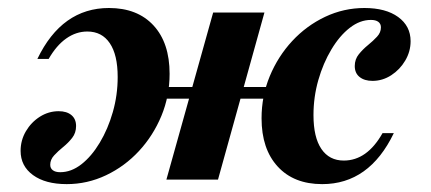

<svg xmlns="http://www.w3.org/2000/svg" viewBox="-20 -449 1078 480"><path d="M785.5 11.3Q714.5 11.3 674.2 -32.7Q633.9 -76.6 633.9 -153.2Q633.9 -208.9 654.4 -258.5Q675 -308.1 710.5 -346.4Q746 -384.7 792.7 -406.9Q839.5 -429 891.1 -429Q944.4 -429 975.4 -406.5Q1006.5 -383.9 1006.5 -346Q1006.5 -320.2 993.1 -297.6Q979.8 -275 958.1 -260.9Q936.3 -246.8 911.3 -246.8Q891.1 -246.8 879 -256.5Q866.9 -266.1 866.9 -283.9Q866.9 -300.8 877 -313.3Q887.1 -325.8 900 -336.3Q912.9 -346.8 922.6 -357.3Q932.3 -367.7 932.3 -380.6Q932.3 -389.5 925.8 -394.4Q919.4 -399.2 907.3 -399.2Q879.8 -399.2 854.4 -379.4Q829 -359.7 808.5 -325.4Q787.9 -291.1 775.8 -248.8Q763.7 -206.5 763.7 -161.3Q763.7 -105.6 783.5 -76.6Q803.2 -47.6 839.5 -47.6Q897.6 -47.6 936.3 -116.1H964.5Q903.2 11.3 785.5 11.3ZM146.8 11.3Q93.5 11.3 62.5 -11.3Q31.5 -33.9 31.5 -71.8Q31.5 -98.4 44.8 -121Q58.1 -143.5 79.8 -157.3Q101.6 -171 126.6 -171Q146.8 -171 158.5 -161.3Q170.2 -151.6 170.2 -133.9Q170.2 -116.9 160.5 -104.4Q150.8 -91.9 137.9 -81.5Q125 -71 115.3 -60.5Q105.6 -50 105.6 -37.1Q105.6 -28.2 112.1 -23.4Q118.5 -18.5 130.6 -18.5Q158.1 -18.5 183.5 -38.3Q208.9 -58.1 229.4 -92.3Q250 -126.6 262.1 -169Q274.2 -211.3 274.2 -256.5Q274.2 -312.1 254.4 -341.1Q234.7 -370.2 198.4 -370.2Q170.2 -370.2 145.6 -352.8Q121 -335.5 101.6 -301.6H73.4Q134.7 -429 252.4 -429Q323.4 -429 363.7 -385.5Q404 -341.9 404 -264.5Q404 -208.9 383.5 -159.3Q362.9 -109.7 327.4 -71.4Q291.9 -33.1 245.2 -10.9Q198.4 11.3 146.8 11.3ZM396 0 512.9 -417.7H641.1L525 0ZM335.5 -202.4 341.9 -231.5H707.3L700.8 -202.4Z"/></svg>

Font: Playfair 5pt SemiExpanded Light ExtraBold
Style: Italic
Weight: 800
Italic angle: -15.6°
Version: Version 2.001;gftools[0.9.30]